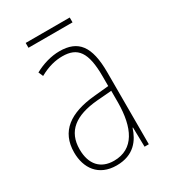

<svg xmlns="http://www.w3.org/2000/svg" viewBox="-162 -726 735 823"><g transform="rotate(-30 205.0 -315.0)"><path d="M314 -640H96V-616H314ZM203 -537C162 -537 118 -524 80 -503L90 -480C133 -504 170 -512 203 -512C278 -512 310 -471 310 -351V-303L237 -296C113 -284 41 -234 41 -129C41 -53 82 10 172 10C258 10 294 -43 311 -96H313L315 0H336V-356C336 -486 295 -537 203 -537ZM237 -273 311 -279V-220C310 -98 271 -13 172 -13C106 -13 68 -55 68 -129C68 -219 127 -263 237 -273Z"/></g></svg>

Font: Noto Sans Armenian Condensed Thin
Style: Regular
Weight: 100
Width: 3
Designer: Monotype Design Team
Foundry: Monotype Imaging Inc.
Version: Version 2.008